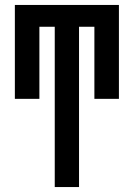

<svg xmlns="http://www.w3.org/2000/svg" viewBox="-20 -540 540 775"><path d="M201 215V-432H139V-141H40V-520H460V-141H361V-432H299V215Z"/></svg>

Font: Zed Mono Semibold
Style: Regular
Weight: 600
Monospace: yes
Designer: Belleve Invis
Foundry: Belleve Invis
Version: Version 1.0.0; ttfautohint (v1.8.4)